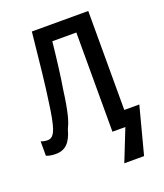

<svg xmlns="http://www.w3.org/2000/svg" viewBox="-162 -821 962 1126"><g transform="rotate(-20 318.5 -258.0)"><path d="M417 197.8 495.6 0H415V-619.1H265.1Q261.2 -582 256.8 -543.9Q252.4 -505.9 247.8 -468.3Q243.2 -430.7 238 -395.3Q232.9 -359.9 227.5 -327.6Q221.2 -278.8 214.8 -243.2Q208.5 -207.5 202.1 -181.6Q195.8 -155.8 189 -137.5Q182.1 -119.1 174.8 -104.5Q159.2 -45.4 131.6 -18.1Q104 9.3 60.1 9.3Q23.9 9.3 0 -1V-90.8Q19 -83 42 -83Q59.6 -83 71.8 -95.2Q84 -107.4 93.3 -134.3Q100.6 -154.8 108.4 -194.3Q116.2 -233.9 124 -293.5Q133.8 -358.9 145.8 -465.8Q157.7 -572.8 171.9 -713.9H523.9V-96.2H617.7L540.5 197.8Z"/></g></svg>

Font: Open Sans
Style: Regular
Weight: 600
Width: 3
Foundry: Ascender Corporation
Version: Version 1.000